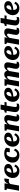

<svg xmlns="http://www.w3.org/2000/svg" viewBox="3013 -3704 704 6770"><g transform="rotate(-90 3365.0 -319.0)"><path d="M25.6 0H208.2L269.4 -346L261.4 -342.2L287.8 -511.6H56.6L45 -445.2L56 -443.2Q72 -440.8 82.2 -437Q92.4 -433.2 96.9 -426.8Q101.4 -420.4 99 -409.6ZM460.8 -511.4Q456.4 -513.4 445.3 -515.7Q434.2 -518 417 -518Q383.8 -518 358.1 -502.2Q332.4 -486.4 311.8 -456.5Q291.2 -426.6 272.4 -385.1Q253.6 -343.6 234.6 -291.8L237.2 -268.8Q252.8 -295.8 267.9 -313.7Q283 -331.6 298.8 -341.5Q314.6 -351.4 331.7 -355.8Q348.8 -360.2 367.2 -360.2Q389.2 -360.2 405 -357.2Q420.8 -354.2 432.6 -350.6Z M724 13.2Q646 13.2 589.9 -15.5Q533.8 -44.2 503.7 -96.2Q473.6 -148.2 473.6 -217.6Q473.6 -274.2 495 -328.5Q516.4 -382.8 557 -426.5Q597.6 -470.2 655.3 -495.9Q713 -521.6 785.2 -521.6Q845.4 -521.6 886.5 -503.9Q927.6 -486.2 948.7 -455.2Q969.8 -424.2 969.8 -384.4Q969.8 -337.8 944.7 -303.5Q919.6 -269.2 869.1 -246.5Q818.6 -223.8 743.3 -211.5Q668 -199.2 567.6 -195.6L577.4 -255Q645.2 -257.2 692 -266.4Q738.8 -275.6 767.3 -291.6Q795.8 -307.6 808.7 -331.3Q821.6 -355 821.6 -386.8Q821.6 -404 816.2 -416.6Q810.8 -429.2 800.1 -436.1Q789.4 -443 772.4 -443Q748.4 -443 727.7 -426.5Q707 -410 691.2 -379.8Q675.4 -349.6 666.2 -307.4Q657 -265.2 657 -212.8Q657 -165 668.2 -133.4Q679.4 -101.8 701.4 -86.3Q723.4 -70.8 756 -70.8Q786.4 -70.8 810.3 -83.7Q834.2 -96.6 853 -118.8Q871.8 -141 886 -169.2L946.4 -127.6Q929.2 -88.4 898.5 -56.3Q867.8 -24.2 824 -5.5Q780.2 13.2 724 13.2Z M1312.4 -69.6Q1347.4 -69.6 1373.2 -86.6Q1399 -103.6 1417.3 -129.2Q1435.6 -154.8 1446.8 -179.6L1509.8 -138.2Q1489.6 -90.6 1457.8 -56.5Q1426 -22.4 1381.8 -4.6Q1337.6 13.2 1278.6 13.2Q1223.4 13.2 1175.7 -2.7Q1128 -18.6 1092.2 -49Q1056.4 -79.4 1036.5 -123.8Q1016.6 -168.2 1016.6 -225.8Q1016.6 -288.8 1039.1 -343Q1061.6 -397.2 1103.7 -437.2Q1145.8 -477.2 1204.7 -499.4Q1263.6 -521.6 1335.8 -521.6Q1394.4 -521.6 1435.8 -510.6Q1477.2 -499.6 1503.3 -484.7Q1529.4 -469.8 1541.2 -457.8L1518 -326H1379.2L1401.6 -450.2Q1415.6 -449 1423.2 -441.3Q1430.8 -433.6 1433.2 -423.6Q1435.6 -413.6 1432.9 -404.2Q1430.2 -394.8 1422.6 -389.2Q1417.2 -404.4 1406.9 -416.2Q1396.6 -428 1380.9 -434.9Q1365.2 -441.8 1342.6 -441.8Q1317 -441.8 1295.2 -429.1Q1273.4 -416.4 1256.4 -393.6Q1239.4 -370.8 1227.6 -341.7Q1215.8 -312.6 1209.7 -279.1Q1203.6 -245.6 1203.6 -211.8Q1203.6 -169.8 1216 -137.7Q1228.4 -105.6 1252.9 -87.6Q1277.4 -69.6 1312.4 -69.6Z M1828 13.2Q1750 13.2 1693.9 -15.5Q1637.8 -44.2 1607.7 -96.2Q1577.6 -148.2 1577.6 -217.6Q1577.6 -274.2 1599 -328.5Q1620.4 -382.8 1661 -426.5Q1701.6 -470.2 1759.3 -495.9Q1817 -521.6 1889.2 -521.6Q1949.4 -521.6 1990.5 -503.9Q2031.6 -486.2 2052.7 -455.2Q2073.8 -424.2 2073.8 -384.4Q2073.8 -337.8 2048.7 -303.5Q2023.6 -269.2 1973.1 -246.5Q1922.6 -223.8 1847.3 -211.5Q1772 -199.2 1671.6 -195.6L1681.4 -255Q1749.2 -257.2 1796 -266.4Q1842.8 -275.6 1871.3 -291.6Q1899.8 -307.6 1912.7 -331.3Q1925.6 -355 1925.6 -386.8Q1925.6 -404 1920.2 -416.6Q1914.8 -429.2 1904.1 -436.1Q1893.4 -443 1876.4 -443Q1852.4 -443 1831.7 -426.5Q1811 -410 1795.2 -379.8Q1779.4 -349.6 1770.2 -307.4Q1761 -265.2 1761 -212.8Q1761 -165 1772.2 -133.4Q1783.4 -101.8 1805.4 -86.3Q1827.4 -70.8 1860 -70.8Q1890.4 -70.8 1914.3 -83.7Q1938.2 -96.6 1957 -118.8Q1975.8 -141 1990 -169.2L2050.4 -127.6Q2033.2 -88.4 2002.5 -56.3Q1971.8 -24.2 1928 -5.5Q1884.2 13.2 1828 13.2Z M2118.6 0H2301.2L2370.8 -392.8L2360 -378.2L2380.8 -511.6H2149.6L2138 -445.2L2149 -443.2Q2165 -440.8 2175.2 -437Q2185.4 -433.2 2189.9 -426.8Q2194.4 -420.4 2192 -409.6ZM2658.8 -192.8 2679.6 -298.6Q2687 -334.6 2690.2 -359.2Q2693.4 -383.8 2693.4 -402.8Q2693.4 -457 2658.9 -489.3Q2624.4 -521.6 2561.2 -521.6Q2506.6 -521.6 2464 -498.1Q2421.4 -474.6 2385.5 -432.2Q2349.6 -389.8 2315.6 -333.6L2329.4 -288.8Q2352.4 -329.8 2376.9 -359.4Q2401.4 -389 2425.1 -405.2Q2448.8 -421.4 2470.6 -421.4Q2491.8 -421.4 2500.5 -410.1Q2509.2 -398.8 2509.2 -380Q2509.2 -367.4 2506.7 -351.8Q2504.2 -336.2 2499.2 -313.2L2480.2 -218Q2474.2 -189 2470.9 -167.7Q2467.6 -146.4 2466.1 -131.1Q2464.6 -115.8 2464.6 -102.2Q2464.6 -64.2 2480.5 -39.2Q2496.4 -14.2 2524.9 -2.1Q2553.4 10 2590.6 10Q2616 10 2638 5.7Q2660 1.4 2677.8 -5.9Q2695.6 -13.2 2706.8 -20.2L2719.8 -89.6Q2717.2 -88.8 2709.2 -86.2Q2701.2 -83.6 2691.6 -80.9Q2682 -78.2 2671.2 -78.2Q2657.6 -78.2 2650.5 -84Q2643.4 -89.8 2643.4 -102.8Q2643.4 -111.4 2645.5 -124Q2647.6 -136.6 2651.2 -153.9Q2654.8 -171.2 2658.8 -192.8Z M2968.2 11Q2917.6 11 2879.2 -4.2Q2840.8 -19.4 2819.2 -50.8Q2797.6 -82.2 2797.6 -131.6Q2797.6 -147 2799.4 -166Q2801.2 -185 2804.5 -206.2Q2807.8 -227.4 2811 -250L2851.6 -492L2890.2 -511.6H3155.4L3142.4 -439H2774.2L2786.2 -506.6H2789.4Q2811 -506.6 2827.9 -510.4Q2844.8 -514.2 2855.8 -524.1Q2866.8 -534 2869.2 -550.4L2887 -651H3062.8L2992.6 -247Q2988.4 -224 2985 -201.3Q2981.6 -178.6 2979.5 -160.2Q2977.4 -141.8 2977.4 -129Q2977.4 -100 2991.3 -87.4Q3005.2 -74.8 3030.8 -74.8Q3045.6 -74.8 3059.6 -77.9Q3073.6 -81 3084.6 -84.5Q3095.6 -88 3099.8 -88.8L3089.8 -10.2Q3070.2 -2.2 3039.2 4.4Q3008.2 11 2968.2 11Z M3410 13.2Q3332 13.2 3275.9 -15.5Q3219.8 -44.2 3189.7 -96.2Q3159.6 -148.2 3159.6 -217.6Q3159.6 -274.2 3181 -328.5Q3202.4 -382.8 3243 -426.5Q3283.6 -470.2 3341.3 -495.9Q3399 -521.6 3471.2 -521.6Q3531.4 -521.6 3572.5 -503.9Q3613.6 -486.2 3634.7 -455.2Q3655.8 -424.2 3655.8 -384.4Q3655.8 -337.8 3630.7 -303.5Q3605.6 -269.2 3555.1 -246.5Q3504.6 -223.8 3429.3 -211.5Q3354 -199.2 3253.6 -195.6L3263.4 -255Q3331.2 -257.2 3378 -266.4Q3424.8 -275.6 3453.3 -291.6Q3481.8 -307.6 3494.7 -331.3Q3507.6 -355 3507.6 -386.8Q3507.6 -404 3502.2 -416.6Q3496.8 -429.2 3486.1 -436.1Q3475.4 -443 3458.4 -443Q3434.4 -443 3413.7 -426.5Q3393 -410 3377.2 -379.8Q3361.4 -349.6 3352.2 -307.4Q3343 -265.2 3343 -212.8Q3343 -165 3354.2 -133.4Q3365.4 -101.8 3387.4 -86.3Q3409.4 -70.8 3442 -70.8Q3472.4 -70.8 3496.3 -83.7Q3520.2 -96.6 3539 -118.8Q3557.8 -141 3572 -169.2L3632.4 -127.6Q3615.2 -88.4 3584.5 -56.3Q3553.8 -24.2 3510 -5.5Q3466.2 13.2 3410 13.2Z M3700.6 0H3883.2L3952.8 -392.8L3942 -378.2L3962.8 -511.6H3731.6L3720 -445.2L3731 -443.2Q3747 -440.8 3757.2 -437Q3767.4 -433.2 3771.9 -426.8Q3776.4 -420.4 3774 -409.6ZM4517.6 -192.8 4538.4 -298.6Q4545.8 -334.6 4549 -359.2Q4552.2 -383.8 4552.2 -402.8Q4552.2 -439.2 4537.8 -465.8Q4523.4 -492.4 4496.3 -507Q4469.2 -521.6 4430.2 -521.6Q4378.8 -521.6 4339 -497.9Q4299.2 -474.2 4265.5 -432Q4231.8 -389.8 4199 -333.6L4212.8 -288.8Q4234 -329.4 4255.2 -359Q4276.4 -388.6 4297.2 -405Q4318 -421.4 4337.8 -421.4Q4354.8 -421.4 4361.4 -410.1Q4368 -398.8 4368 -380Q4368 -367.4 4365.5 -351.8Q4363 -336.2 4358 -313.2L4339 -218Q4333 -189 4329.7 -167.7Q4326.4 -146.4 4324.9 -131.1Q4323.4 -115.8 4323.4 -102.2Q4323.4 -64.2 4339.3 -39.2Q4355.2 -14.2 4383.7 -2.1Q4412.2 10 4449.4 10Q4474.8 10 4496.8 5.7Q4518.8 1.4 4536.6 -5.9Q4554.4 -13.2 4565.6 -20.2L4578.6 -89.6Q4576 -88.8 4568 -86.2Q4560 -83.6 4550.4 -80.9Q4540.8 -78.2 4530 -78.2Q4516.4 -78.2 4509.3 -84Q4502.2 -89.8 4502.2 -102.8Q4502.2 -111.4 4504.3 -124Q4506.4 -136.6 4510 -153.9Q4513.6 -171.2 4517.6 -192.8ZM4003.2 0H4185.8L4238 -299.2Q4241.2 -317.2 4243.3 -332.1Q4245.4 -347 4247 -359.5Q4248.6 -372 4249.4 -382.4Q4250.2 -392.8 4250.2 -402.8Q4250.2 -439.2 4236.1 -465.8Q4222 -492.4 4195.1 -507Q4168.2 -521.6 4129.2 -521.6Q4078.2 -521.6 4038.4 -497.9Q3998.6 -474.2 3965.1 -432Q3931.6 -389.8 3898.8 -333.6L3912.6 -288.8Q3933.8 -329.4 3954.7 -359Q3975.6 -388.6 3996.5 -405Q4017.4 -421.4 4037.2 -421.4Q4054.2 -421.4 4060.5 -410.7Q4066.8 -400 4066.8 -381.2Q4066.8 -369.8 4064.8 -353Q4062.8 -336.2 4058.4 -313.2Z M4883 13.2Q4805 13.2 4748.9 -15.5Q4692.8 -44.2 4662.7 -96.2Q4632.6 -148.2 4632.6 -217.6Q4632.6 -274.2 4654 -328.5Q4675.4 -382.8 4716 -426.5Q4756.6 -470.2 4814.3 -495.9Q4872 -521.6 4944.2 -521.6Q5004.4 -521.6 5045.5 -503.9Q5086.6 -486.2 5107.7 -455.2Q5128.8 -424.2 5128.8 -384.4Q5128.8 -337.8 5103.7 -303.5Q5078.6 -269.2 5028.1 -246.5Q4977.6 -223.8 4902.3 -211.5Q4827 -199.2 4726.6 -195.6L4736.4 -255Q4804.2 -257.2 4851 -266.4Q4897.8 -275.6 4926.3 -291.6Q4954.8 -307.6 4967.7 -331.3Q4980.6 -355 4980.6 -386.8Q4980.6 -404 4975.2 -416.6Q4969.8 -429.2 4959.1 -436.1Q4948.4 -443 4931.4 -443Q4907.4 -443 4886.7 -426.5Q4866 -410 4850.2 -379.8Q4834.4 -349.6 4825.2 -307.4Q4816 -265.2 4816 -212.8Q4816 -165 4827.2 -133.4Q4838.4 -101.8 4860.4 -86.3Q4882.4 -70.8 4915 -70.8Q4945.4 -70.8 4969.3 -83.7Q4993.2 -96.6 5012 -118.8Q5030.8 -141 5045 -169.2L5105.4 -127.6Q5088.2 -88.4 5057.5 -56.3Q5026.8 -24.2 4983 -5.5Q4939.2 13.2 4883 13.2Z M5173.6 0H5356.2L5425.8 -392.8L5415 -378.2L5435.8 -511.6H5204.6L5193 -445.2L5204 -443.2Q5220 -440.8 5230.2 -437Q5240.4 -433.2 5244.9 -426.8Q5249.4 -420.4 5247 -409.6ZM5713.8 -192.8 5734.6 -298.6Q5742 -334.6 5745.2 -359.2Q5748.4 -383.8 5748.4 -402.8Q5748.4 -457 5713.9 -489.3Q5679.4 -521.6 5616.2 -521.6Q5561.6 -521.6 5519 -498.1Q5476.4 -474.6 5440.5 -432.2Q5404.6 -389.8 5370.6 -333.6L5384.4 -288.8Q5407.4 -329.8 5431.9 -359.4Q5456.4 -389 5480.1 -405.2Q5503.8 -421.4 5525.6 -421.4Q5546.8 -421.4 5555.5 -410.1Q5564.2 -398.8 5564.2 -380Q5564.2 -367.4 5561.7 -351.8Q5559.2 -336.2 5554.2 -313.2L5535.2 -218Q5529.2 -189 5525.9 -167.7Q5522.6 -146.4 5521.1 -131.1Q5519.6 -115.8 5519.6 -102.2Q5519.6 -64.2 5535.5 -39.2Q5551.4 -14.2 5579.9 -2.1Q5608.4 10 5645.6 10Q5671 10 5693 5.7Q5715 1.4 5732.8 -5.9Q5750.6 -13.2 5761.8 -20.2L5774.8 -89.6Q5772.2 -88.8 5764.2 -86.2Q5756.2 -83.6 5746.6 -80.9Q5737 -78.2 5726.2 -78.2Q5712.6 -78.2 5705.5 -84Q5698.4 -89.8 5698.4 -102.8Q5698.4 -111.4 5700.5 -124Q5702.6 -136.6 5706.2 -153.9Q5709.8 -171.2 5713.8 -192.8Z M6023.2 11Q5972.6 11 5934.2 -4.2Q5895.8 -19.4 5874.2 -50.8Q5852.6 -82.2 5852.6 -131.6Q5852.6 -147 5854.4 -166Q5856.2 -185 5859.5 -206.2Q5862.8 -227.4 5866 -250L5906.6 -492L5945.2 -511.6H6210.4L6197.4 -439H5829.2L5841.2 -506.6H5844.4Q5866 -506.6 5882.9 -510.4Q5899.8 -514.2 5910.8 -524.1Q5921.8 -534 5924.2 -550.4L5942 -651H6117.8L6047.6 -247Q6043.4 -224 6040 -201.3Q6036.6 -178.6 6034.5 -160.2Q6032.4 -141.8 6032.4 -129Q6032.4 -100 6046.3 -87.4Q6060.2 -74.8 6085.8 -74.8Q6100.6 -74.8 6114.6 -77.9Q6128.6 -81 6139.6 -84.5Q6150.6 -88 6154.8 -88.8L6144.8 -10.2Q6125.2 -2.2 6094.2 4.4Q6063.2 11 6023.2 11Z M6465 13.2Q6387 13.2 6330.9 -15.5Q6274.8 -44.2 6244.7 -96.2Q6214.6 -148.2 6214.6 -217.6Q6214.6 -274.2 6236 -328.5Q6257.4 -382.8 6298 -426.5Q6338.6 -470.2 6396.3 -495.9Q6454 -521.6 6526.2 -521.6Q6586.4 -521.6 6627.5 -503.9Q6668.6 -486.2 6689.7 -455.2Q6710.8 -424.2 6710.8 -384.4Q6710.8 -337.8 6685.7 -303.5Q6660.6 -269.2 6610.1 -246.5Q6559.6 -223.8 6484.3 -211.5Q6409 -199.2 6308.6 -195.6L6318.4 -255Q6386.2 -257.2 6433 -266.4Q6479.8 -275.6 6508.3 -291.6Q6536.8 -307.6 6549.7 -331.3Q6562.6 -355 6562.6 -386.8Q6562.6 -404 6557.2 -416.6Q6551.8 -429.2 6541.1 -436.1Q6530.4 -443 6513.4 -443Q6489.4 -443 6468.7 -426.5Q6448 -410 6432.2 -379.8Q6416.4 -349.6 6407.2 -307.4Q6398 -265.2 6398 -212.8Q6398 -165 6409.2 -133.4Q6420.4 -101.8 6442.4 -86.3Q6464.4 -70.8 6497 -70.8Q6527.4 -70.8 6551.3 -83.7Q6575.2 -96.6 6594 -118.8Q6612.8 -141 6627 -169.2L6687.4 -127.6Q6670.2 -88.4 6639.5 -56.3Q6608.8 -24.2 6565 -5.5Q6521.2 13.2 6465 13.2Z"/></g></svg>

Font: Roboto Serif 20pt
Style: Italic
Weight: 400
Italic angle: -10°
Designer: Greg Gazdowicz
Foundry: Commercial Type
Version: Version 1.008